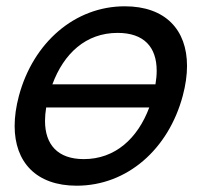

<svg xmlns="http://www.w3.org/2000/svg" viewBox="-20 -575 640 610"><path d="M376.4 -555C217.9 -555 85.6 -440 40.1 -270.5C31 -236.3 26.5 -204.2 26.5 -174.8C26.5 -59.8 95.1 15 223.6 15C384.1 15 515.2 -101 560.6 -270.5C569.7 -304.5 574.2 -336.4 574.2 -365.6C574.2 -480.4 505.4 -555 376.4 -555ZM353.7 -470.5C437.6 -470.5 477.8 -425.3 477.8 -350.3C477.8 -336.8 476.5 -322.3 473.9 -307H146.4C182.7 -405 252.7 -470.5 353.7 -470.5ZM246.3 -69.5C163.3 -69.5 123 -115.5 123 -191.2C123 -204.4 124.3 -218.5 126.7 -233.5H454.2C417.3 -135 345.8 -69.5 246.3 -69.5Z"/></svg>

Font: Manrope
Style: MediumItalic
Weight: 500
Italic angle: -15°
Designer: Mikhail Sharanda
Foundry: Mikhail Sharanda
Version: Version 4.502;hotconv 1.0.109;makeotfexe 2.5.65596